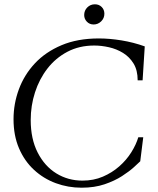

<svg xmlns="http://www.w3.org/2000/svg" viewBox="-20 -859 737 894"><path d="M360 15Q297 15 240 -6Q183 -27 138.5 -68Q94 -109 68.5 -168.5Q43 -228 43 -304Q43 -376 68 -443.5Q93 -511 142.5 -564Q192 -617 266.5 -648.5Q341 -680 440 -680Q490 -680 545.5 -671Q601 -662 654 -643L644 -485H621Q621 -532 602 -563Q583 -594 553 -612.5Q523 -631 487.5 -639Q452 -647 419 -647Q349 -647 294 -618Q239 -589 201 -540Q163 -491 143 -429Q123 -367 123 -300Q123 -212 155.5 -148.5Q188 -85 242.5 -51.5Q297 -18 364 -18Q416 -18 459 -36.5Q502 -55 535.5 -84.5Q569 -114 591.5 -150Q614 -186 624 -220H647L633 -108Q625 -100 603.5 -80.5Q582 -61 548 -39Q514 -17 467 -1Q420 15 360 15ZM416 -745Q397 -745 384.5 -758Q372 -771 372 -789Q372 -810 386.5 -824.5Q401 -839 422 -839Q441 -839 453.5 -826.5Q466 -814 466 -795Q466 -774 451 -759.5Q436 -745 416 -745Z"/></svg>

Font: Bona Nova SC
Style: Italic
Weight: 400
Italic angle: -4°
Designer: Mateusz Machalski
Foundry: Capitalics
Version: Version 4.001; ttfautohint (v1.8.4.7-5d5b)